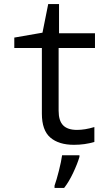

<svg xmlns="http://www.w3.org/2000/svg" viewBox="-20 -699 540 940"><path d="M185 -143V-464H50V-515L188 -539L216 -679H269V-536H445V-464H267V-157Q267 -108 289 -85.5Q311 -63 357 -63Q396 -63 442 -77V-4Q395 10 342 10Q268 10 226.5 -25.5Q185 -61 185 -143ZM247 210Q257 182 268.5 136.5Q280 91 284 61H369V69Q359 103 338 147.5Q317 192 294 221H247Z"/></svg>

Font: Noto Sans Mono UI Cond
Style: Regular
Weight: 400
Width: 3
Monospace: yes
Designer: Monotype Design team
Foundry: Monotype Imaging Inc.
Version: Version 1.000